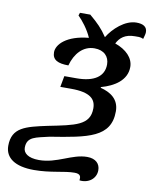

<svg xmlns="http://www.w3.org/2000/svg" viewBox="-138 -731 795 1006"><g transform="rotate(10 259.5 -228.5)"><path d="M355 204C403 210 443 180 443 135C443 101 420 76 374 76C293 76 223 136 127 136C68 136 43 113 43 85C43 25 92 23 161 6C361 -26 480 -46 480 -185C480 -251 432 -280 380 -293L381 -297C450 -316 514 -356 514 -427C514 -475 475 -514 415 -535C431 -567 458 -590 510 -590C523 -590 539 -592 555 -584C558 -598 563 -608 563 -621C563 -650 541 -662 506 -662C445 -662 385 -606 356 -558C328 -600 304 -624 260 -661H205L200 -646C223 -624 256 -582 274 -540C157 -529 107 -476 107 -434C107 -393 138 -379 193 -379C211 -445 253 -491 313 -491C364 -491 392 -461 392 -419C392 -354 339 -320 247 -320H182L171 -261H229C332 -261 361 -228 361 -180C361 -90 285 -77 140 -48C29 -24 -44 -8 -44 90C-44 155 10 192 110 192C200 192 267 169 323 169C357 169 357 186 355 204Z"/></g></svg>

Font: Noto Serif Semi
Style: Italic
Weight: 600
Italic angle: -12°
Designer: Monotype Design Team
Foundry: Monotype Imaging Inc.
Version: Version 1.901